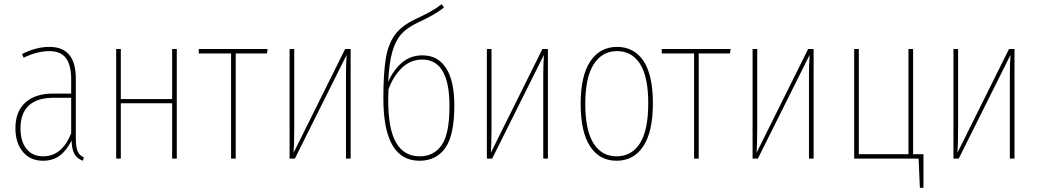

<svg xmlns="http://www.w3.org/2000/svg" viewBox="-20 -751 4919 909"><path d="M377 -6 372 10Q345 0 332.5 -22Q320 -44 319 -86Q295 -38 262.5 -14Q230 10 184 10Q123 10 88 -32.5Q53 -75 53 -144Q53 -223 100 -265.5Q147 -308 231 -308H317V-377Q317 -442 292.5 -475.5Q268 -509 213 -509Q157 -509 92 -478L84 -495Q150 -529 214 -529Q339 -529 339 -379V-96Q339 -55 347.5 -35Q356 -15 377 -6ZM317 -120V-288H233Q156 -288 116.5 -251.5Q77 -215 77 -144Q77 -81 105.5 -46Q134 -11 184 -11Q274 -11 317 -120Z M795 0V-262H552V0H530V-519H552V-282H795V-519H817V0Z M1247 -519 1244 -498H1096V0H1074V-498H921V-519Z M1640 0H1618V-394Q1618 -442 1621 -491L1376 0H1351V-519H1373V-146Q1373 -73 1370 -28L1614 -519H1640Z M2131 -251Q2131 -112 2088.5 -51Q2046 10 1966 10Q1795 10 1795 -285Q1795 -405 1806.5 -474Q1818 -543 1849.5 -586Q1881 -629 1944 -659Q1991 -681 2019.5 -697Q2048 -713 2071 -731L2082 -716Q2044 -683 1954 -642Q1908 -620 1880.5 -590Q1853 -560 1837.5 -506.5Q1822 -453 1818 -363Q1841 -418 1882 -453.5Q1923 -489 1980 -489Q2053 -489 2092 -428.5Q2131 -368 2131 -251ZM2108 -249Q2108 -469 1979 -469Q1924 -469 1883 -430Q1842 -391 1819 -327L1818 -283Q1817 -143 1854.5 -77Q1892 -11 1967 -11Q2034 -11 2071 -64Q2108 -117 2108 -249Z M2574 0H2552V-394Q2552 -442 2555 -491L2310 0H2285V-519H2307V-146Q2307 -73 2304 -28L2548 -519H2574Z M3071 -262Q3071 -127 3025.5 -58.5Q2980 10 2899 10Q2818 10 2773.5 -58.5Q2729 -127 2729 -259Q2729 -393 2775 -461Q2821 -529 2901 -529Q2982 -529 3026.5 -462.5Q3071 -396 3071 -262ZM2751 -259Q2751 -135 2789.5 -73Q2828 -11 2899 -11Q2971 -11 3010 -73Q3049 -135 3049 -262Q3049 -387 3010.5 -448Q2972 -509 2901 -509Q2831 -509 2791 -447Q2751 -385 2751 -259Z M3439 -519 3436 -498H3288V0H3266V-498H3113V-519Z M3832 0H3810V-394Q3810 -442 3813 -491L3568 0H3543V-519H3565V-146Q3565 -73 3562 -28L3806 -519H3832Z M4303 -21H4352V138H4335L4329 0H4024V-519H4046V-21H4281V-519H4303Z M4783 0H4761V-394Q4761 -442 4764 -491L4519 0H4494V-519H4516V-146Q4516 -73 4513 -28L4757 -519H4783Z"/></svg>

Font: Fira Sans Extra Condensed Thin
Style: Regular
Weight: 250
Width: 1
Designer: Carrois Corporate & Edenspiekermann AG
Foundry: Carrois Corporate GbR & Edenspiekermann AG
Version: Version 4.203